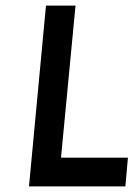

<svg xmlns="http://www.w3.org/2000/svg" viewBox="-20 -669 485 689"><path d="M84 0 145 -649H251L198.9 -103.1H439.1L429.9 0Z"/></svg>

Font: Karla
Style: Italic
Weight: 400
Italic angle: -8°
Designer: Jonathan Pinhorn
Version: Version 2.004;gftools[0.9.33]